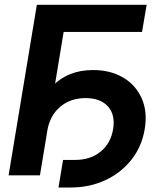

<svg xmlns="http://www.w3.org/2000/svg" viewBox="-20 -748 678 819"><path d="M605.5 -727.5 585.9 -611.8H251.5L150.4 0H16.6L137.2 -727.5ZM229.5 51.8 249 -65.9H301.3Q365.7 -65.9 409.2 -101.3Q452.6 -136.7 462.4 -196.8Q472.7 -257.8 440.7 -293.7Q408.7 -329.6 344.7 -329.6Q280.3 -329.6 236.3 -292Q192.4 -254.4 181.6 -189.9H117.2Q137.7 -312.5 203.9 -380.9Q270 -449.2 377 -449.2Q451.7 -449.2 505.6 -417Q559.6 -384.8 584.7 -327.9Q609.9 -271 597.2 -196.8Q585 -123 540.8 -66.9Q496.6 -10.7 429.4 20.5Q362.3 51.8 281.7 51.8Z"/></svg>

Font: Inter Display Semi Bold
Style: Italic
Weight: 600
Italic angle: -9.39999°
Designer: Rasmus Andersson
Foundry: rsms
Version: Version 4.000;git-4fc901f